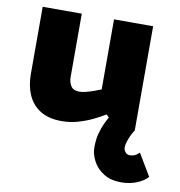

<svg xmlns="http://www.w3.org/2000/svg" viewBox="-82 -559 825 880"><g transform="rotate(10 331.0 -119.0)"><path d="M442 -53Q417 -11 406.5 19Q396 49 393.5 70Q391 91 391 109Q391 141 408 173Q425 205 458 225.5Q491 246 539 246Q579 246 612 232.5Q645 219 662 199L601 97Q587 110 577 113.5Q567 117 557 117Q544 117 536 107Q528 97 528 85Q528 72 533.5 56Q539 40 546.5 24.5Q554 9 560 1ZM378 -484V-158Q364 -152 345.5 -145.5Q327 -139 309.5 -134.5Q292 -130 280 -130Q250 -130 239 -148Q228 -166 228 -188V-484H46V-171Q46 -117 64.5 -74.5Q83 -32 122 -7.5Q161 17 222 17Q261 17 297.5 6.5Q334 -4 365 -19Q396 -34 420 -49L472 1H560V-484Z"/></g></svg>

Font: Catamaran Black
Style: Regular
Weight: 900
Designer: Pria Ravichandran
Version: Version 2.000